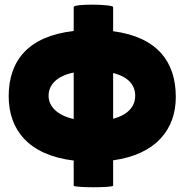

<svg xmlns="http://www.w3.org/2000/svg" viewBox="-20 -757 791 818"><path d="M729 -344C729 -493 651 -599 462 -624V-727C462 -739 294 -742 294 -727V-625C102 -603 17 -500 17 -347C17 -204 102 -96 294 -73V34C294 43 462 43 462 34V-74C643 -99 729 -204 729 -344ZM187 -349C187 -392 217 -432 294 -448V-250C222 -266 187 -305 187 -349ZM556 -349C556 -304 526 -268 462 -251V-446C529 -429 556 -393 556 -349Z"/></svg>

Font: Lilita 2
Style: Regular
Weight: 400
Designer: Juan Montoreano
Foundry: Juan Montoreano
Version: Version 2.001